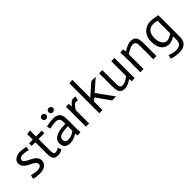

<svg xmlns="http://www.w3.org/2000/svg" viewBox="164 -1959 3403 3403"><g transform="rotate(-45 1865.5 -257.5)"><path d="M344 -421Q302 -434 269.5 -438.5Q237 -443 210 -443Q175 -443 151.5 -426Q128 -409 128 -382Q129 -358 149 -341Q169 -324 195.5 -310.5Q222 -297 254.5 -281Q287 -265 315.5 -245Q344 -225 362 -197Q380 -169 381 -130Q380 -88 362.5 -60.5Q345 -33 317.5 -16.5Q290 0 258 6.5Q226 13 198 13Q162 13 123.5 9Q85 5 41 -8L56 -80Q101 -68 138 -62.5Q175 -57 199 -57Q217 -57 234.5 -61Q252 -65 266 -72.5Q280 -80 288.5 -92Q297 -104 297 -119Q296 -147 278 -166.5Q260 -186 231.5 -201.5Q203 -217 170.5 -232.5Q138 -248 109.5 -268.5Q81 -289 62 -317.5Q43 -346 43 -388Q43 -418 58.5 -441.5Q74 -465 98.5 -480.5Q123 -496 152.5 -504.5Q182 -513 210 -513Q239 -513 275 -508.5Q311 -504 358 -492Z M606 -653V-503H751V-438H606V-171Q606 -138 607.5 -116Q609 -94 614 -81Q619 -68 628 -62.5Q637 -57 651 -57Q689 -58 739 -85L763 -24Q730 -2 701.5 5.5Q673 13 645 13Q579 13 552.5 -24.5Q526 -62 526 -149V-438H434V-503H526V-643Z M1133 -231Q1113 -230 1095 -229Q1077 -228 1059.5 -226.5Q1042 -225 1028 -223Q956 -214 926 -191.5Q896 -169 896 -127Q896 -92 917.5 -74.5Q939 -57 974 -57Q1022 -57 1059.5 -73.5Q1097 -90 1133 -117ZM1132 -47Q1085 -20 1044.5 -3.5Q1004 13 957 13Q890 13 850.5 -19.5Q811 -52 811 -127Q811 -166 831 -195Q851 -224 883.5 -243.5Q916 -263 957 -274Q998 -285 1041 -288Q1059 -290 1088 -291.5Q1117 -293 1133 -294Q1133 -329 1131 -356.5Q1129 -384 1119 -403.5Q1109 -423 1089.5 -433Q1070 -443 1034 -443Q1005 -443 978 -439.5Q951 -436 930 -432Q905 -427 884 -421L868 -490Q893 -496 922 -501Q947 -506 980 -509.5Q1013 -513 1051 -513Q1102 -513 1133.5 -498Q1165 -483 1182.5 -457.5Q1200 -432 1206.5 -399.5Q1213 -367 1213 -331V-91Q1213 -77 1213.5 -61.5Q1214 -46 1215.5 -31Q1217 -16 1219 0L1142 8ZM896 -647Q896 -670 911.5 -685.5Q927 -701 950 -701Q974 -701 990.5 -685.5Q1007 -670 1007 -647Q1007 -624 990.5 -608.5Q974 -593 950 -593Q927 -593 911.5 -608.5Q896 -624 896 -647ZM1067 -647Q1067 -670 1082.5 -685.5Q1098 -701 1121 -701Q1145 -701 1161.5 -685.5Q1178 -670 1178 -647Q1178 -624 1161.5 -608.5Q1145 -593 1121 -593Q1098 -593 1082.5 -608.5Q1067 -624 1067 -647Z M1355 -422Q1355 -445 1350 -494L1424 -504L1432 -431H1433Q1451 -454 1468 -471Q1485 -488 1503.5 -500.5Q1522 -513 1539 -513Q1562 -514 1603 -508L1585 -431Q1552 -437 1539 -436Q1522 -436 1503 -420Q1484 -404 1470 -386Q1452 -364 1435 -336V0H1355Z M1691 -749 1771 -758V-307L1994 -503H2104L1886 -312L2112 0H2011L1827 -261L1771 -212V0H1691Z M2493 -55H2491Q2482 -48 2465 -36.5Q2448 -25 2426 -14Q2404 -3 2377.5 5Q2351 13 2324 13Q2287 13 2261 3.5Q2235 -6 2219 -28Q2203 -50 2196 -86Q2189 -122 2189 -176V-503H2269V-188Q2269 -158 2270 -134Q2271 -110 2277 -93Q2283 -76 2296.5 -66.5Q2310 -57 2335 -57Q2361 -57 2389 -68Q2417 -79 2440 -93Q2467 -109 2493 -129V-503H2573V-65Q2574 -29 2578 0L2499 8Z M2719 -403Q2720 -424 2714 -494L2788 -504L2799 -440Q2829 -460 2858.5 -475Q2888 -490 2919 -501.5Q2950 -513 2979 -513Q3020 -513 3047.5 -503.5Q3075 -494 3092 -472Q3109 -450 3116.5 -414Q3124 -378 3124 -324V0H3044V-315Q3044 -345 3043 -368.5Q3042 -392 3034.5 -408.5Q3027 -425 3011.5 -434Q2996 -443 2968 -443Q2942 -443 2913 -431.5Q2884 -420 2856 -405Q2828 -390 2799 -370V0H2719Z M3659 48Q3659 85 3651 120Q3643 155 3620.5 182.5Q3598 210 3557.5 226.5Q3517 243 3451 243Q3409 242 3378 238Q3347 234 3319 226.5Q3291 219 3268 209L3289 139Q3328 156 3368.5 165Q3409 174 3441 174Q3476 174 3502 167Q3528 160 3545.5 143.5Q3563 127 3571.5 100Q3580 73 3580 33V-40Q3559 -26 3536.5 -14.5Q3514 -3 3488.5 5Q3463 13 3439 13Q3346 13 3292 -52.5Q3238 -118 3238 -248Q3238 -323 3261.5 -373.5Q3285 -424 3321 -455Q3357 -486 3400 -499.5Q3443 -513 3482 -513Q3533 -513 3575.5 -504.5Q3618 -496 3659 -491ZM3448 -57Q3470 -57 3493 -65Q3516 -73 3537.5 -84Q3559 -95 3580 -110V-429Q3568 -432 3552 -436Q3538 -438 3520 -440.5Q3502 -443 3482 -443Q3440 -443 3410 -428Q3380 -413 3360.5 -387Q3341 -361 3332 -326Q3323 -291 3323 -252Q3323 -217 3330.5 -182Q3338 -147 3354 -119Q3370 -91 3393 -74Q3416 -57 3448 -57Z"/></g></svg>

Font: Actor
Style: Regular
Weight: 400
Designer: Thomas Junold
Foundry: Thomas Junold
Version: Version 1.001